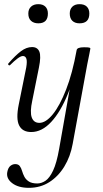

<svg xmlns="http://www.w3.org/2000/svg" viewBox="-20 -621 493 922"><path d="M119 281Q68 281 38.5 258.5Q9 236 15 205Q19 184 30 175.5Q41 167 53 167Q68 167 75 176.5Q82 186 86 200Q90 214 97 227.5Q104 241 118.5 250.5Q133 260 159 260Q179 260 198.5 247Q218 234 235 198Q252 162 264 94L333 -297L348 -380Q350 -394 383 -394Q403 -394 408.5 -392.5Q414 -391 414 -388Q414 -385 409 -361.5Q404 -338 399 -312L329 70Q318 131 289 178.5Q260 226 217 253.5Q174 281 119 281ZM130 13Q88 13 72 -18.5Q56 -50 70 -119L106 -297Q111 -327 106.5 -339.5Q102 -352 90 -352Q80 -352 64 -340Q48 -328 29 -309Q25 -305 21 -309Q17 -313 21 -317Q54 -355 80.5 -375Q107 -395 134 -395Q160 -395 169 -373Q178 -351 167 -297L135 -138Q123 -83 132.5 -57Q142 -31 169 -31Q200 -31 233.5 -72Q267 -113 297.5 -191Q328 -269 348 -380L361 -376Q342 -259 306.5 -171.5Q271 -84 226 -35.5Q181 13 130 13ZM164 -509Q142 -509 129 -521Q116 -533 116 -556Q116 -577 129 -589Q142 -601 164 -601Q186 -601 198 -589Q210 -577 210 -556Q210 -509 164 -509ZM362 -509Q340 -509 327.5 -521Q315 -533 315 -556Q315 -577 327.5 -589Q340 -601 362 -601Q385 -601 397 -589Q409 -577 409 -556Q409 -509 362 -509Z"/></svg>

Font: Cormorant Garamond Light Medium
Style: Italic
Weight: 500
Italic angle: -10°
Version: Version 4.001